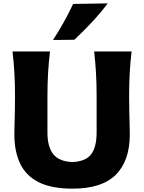

<svg xmlns="http://www.w3.org/2000/svg" viewBox="-20 -1107 857 1142"><path d="M410.6 15.1Q287.1 15.1 210.9 -22.9Q134.8 -61 100.1 -133.3Q65.4 -205.6 65.4 -308.6Q65.4 -330.1 66.4 -366.2Q67.4 -402.3 68.4 -445.8Q69.3 -489.3 69.3 -532.7Q69.3 -610.8 65.7 -672.6Q62 -734.4 54.7 -800.8H277.3Q269.5 -734.4 265.9 -672.6Q262.2 -610.8 262.2 -532.7V-319.3Q262.2 -232.9 297.1 -189.7Q332 -146.5 409.7 -143.1Q489.7 -146.5 522.2 -189.5Q554.7 -232.4 554.7 -319.3V-532.7Q554.7 -610.8 551 -672.6Q547.4 -734.4 540 -800.8H762.7Q754.9 -734.4 751.5 -672.6Q748 -610.8 748 -532.7Q748 -489.3 749 -445.1Q750 -400.9 751 -364.7Q752 -328.6 752 -308.1Q752 -150.9 669.2 -67.9Q586.4 15.1 410.6 15.1ZM295.4 -869.1Q330.1 -922.9 359.9 -976.3Q389.6 -1029.8 415 -1083.5L620.6 -1086.9Q578.6 -1030.8 528.1 -976.6Q477.5 -922.4 422.4 -870.6Z"/></svg>

Font: Pinar DS2-Bold
Style: Regular
Weight: 700
Designer: Amin Abedi
Version: Version 2.000